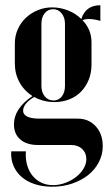

<svg xmlns="http://www.w3.org/2000/svg" viewBox="-20 -532 409 727"><path d="M177.5 175Q218.2 175 253.1 163.1Q288 151.2 313.8 130.9Q339.5 110.5 354.2 82.2Q369 54 369 21.2Q369 -24.8 342.5 -53.8Q316 -82.8 274.5 -82.8H129.2Q98.8 -82.8 83.1 -90.6Q67.5 -98.5 67.5 -112.5Q67.5 -126 78.4 -139.6Q89.2 -153.2 109.8 -164.8Q126.5 -155.2 146 -150.4Q165.5 -145.5 185.8 -145.5Q216.8 -145.5 242.8 -155.9Q268.8 -166.2 287.1 -185.2Q305.5 -204.2 316 -230.2Q326.5 -256.2 326.5 -287.8V-372.2Q326.5 -395.8 317.9 -417Q309.2 -438.2 292.2 -455.8Q297.2 -457.5 303.2 -458.8Q309.2 -460 316.5 -460Q327 -460 338.4 -458Q349.8 -456 360 -452.8V-512.2Q332 -512.2 313.6 -498.8Q295.2 -485.2 288 -459.8Q267 -481 237.6 -492.5Q208.2 -504 177.8 -504Q148.2 -504 122.5 -493.2Q96.8 -482.5 77.5 -464.1Q58.2 -445.8 47.2 -420.9Q36.2 -396 36.2 -367.8V-291.5Q36.2 -252.8 53.6 -220.8Q71 -188.8 103 -168.2Q68 -145 50.4 -118Q32.8 -91 32.8 -61.2Q32.8 -24.5 56.9 -3.8Q81 17 123.8 17H249.8Q275.2 17 291.1 32.1Q307 47.2 307 70.8Q307 88.8 296.1 106.8Q285.2 124.8 267.6 138.4Q250 152 227.2 160.5Q204.5 169 180.8 169Q155.8 169 136.1 159.4Q116.5 149.8 102.8 132.8Q89 115.8 82.5 92.2Q76 68.8 78 41H22.5Q20.5 70.8 30.9 95.2Q41.2 119.8 61.5 137.6Q81.8 155.5 111.5 165.2Q141.2 175 177.5 175ZM136.8 -206.8V-442Q136.8 -466.5 149.2 -481.9Q161.8 -497.2 181.2 -497.2Q200.5 -497.2 213.2 -481.6Q226 -466 226 -442V-206.8Q226 -182 214 -166.8Q202 -151.5 182.8 -151.5Q162.5 -151.5 149.6 -166.9Q136.8 -182.2 136.8 -206.8Z"/></svg>

Font: Moniqa Black
Style: Regular
Weight: 900
Designer: Rajesh Rajput
Foundry: Rajesh Rajput
Version: Version 1.000